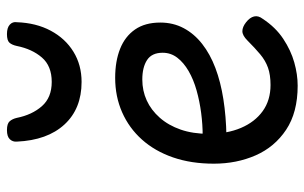

<svg xmlns="http://www.w3.org/2000/svg" viewBox="-186 -692 897 566"><g transform="rotate(-90 263.0 -409.5)"><path d="M293 19Q214 19 163 -15Q112 -49 87.5 -105Q63 -161 63 -228Q63 -295 81.5 -348.5Q100 -402 134 -440Q168 -478 214.5 -498.5Q261 -519 316 -519Q365 -519 401.5 -504.5Q438 -490 458.5 -460.5Q479 -431 479 -386Q479 -348 462.5 -317Q446 -286 416 -262.5Q386 -239 345 -223.5Q304 -208 253 -200Q202 -192 145 -191V-261Q178 -261 212.5 -265.5Q247 -270 279 -279Q311 -288 336 -302.5Q361 -317 375.5 -336Q390 -355 390 -379Q390 -411 368.5 -425Q347 -439 311 -439Q278 -439 249.5 -426Q221 -413 198.5 -387.5Q176 -362 163.5 -326Q151 -290 151 -244Q151 -189 168.5 -148Q186 -107 218 -84Q250 -61 295 -61Q325 -61 346 -68.5Q367 -76 385.5 -91.5Q404 -107 426 -129Q441 -144 453.5 -144Q466 -144 480 -133Q494 -122 497 -109.5Q500 -97 490 -84Q465 -46 431 -23.5Q397 -1 361.5 9Q326 19 293 19ZM304 -618Q225 -618 178.5 -668.5Q132 -719 128 -809Q127 -821 135 -829.5Q143 -838 162 -838Q181 -838 188 -830Q195 -822 198 -809Q207 -764 232.5 -735Q258 -706 304 -706Q351 -706 376 -735Q401 -764 410 -809Q413 -823 419.5 -830.5Q426 -838 445 -838Q464 -838 473 -829.5Q482 -821 480 -809Q478 -752 455 -709Q432 -666 393 -642Q354 -618 304 -618Z"/></g></svg>

Font: Playwrite FR Trad
Style: Regular
Weight: 400
Designer: Veronika Burian, José Scaglione
Foundry: TypeTogether
Version: Version 1.000